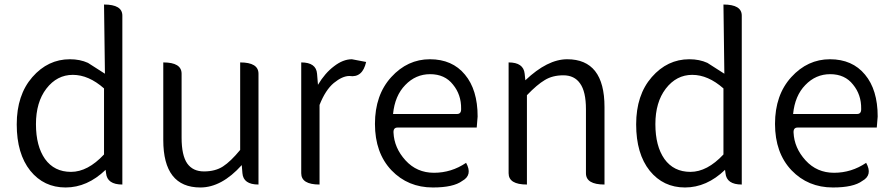

<svg xmlns="http://www.w3.org/2000/svg" viewBox="-20 -816 3943 849"><path d="M447 -65Q366 13 270 13Q174 13 114 -61Q54 -136 54 -266Q54 -396 123 -475Q192 -554 289 -554Q334 -554 369 -538L444 -490L440 -796Q521 -796 521 -747V0Q454 0 449 -50ZM440 -133V-425Q372 -485 302 -485Q232 -485 185 -424Q139 -364 139 -267Q139 -170 179 -113Q220 -56 294 -56Q368 -56 440 -133Z M866 13Q702 13 702 -197V-540Q783 -540 783 -490V-207Q783 -129 808 -93Q833 -58 882 -58Q932 -58 966 -80Q1000 -102 1042 -153V-540Q1123 -540 1123 -490V0Q1056 0 1052 -50L1049 -86Q960 13 866 13Z M1393 0Q1312 0 1312 -50V-540Q1378 -540 1382 -490L1386 -441Q1417 -493 1457 -523Q1497 -554 1536 -554L1599 -542Q1583 -471 1525 -480Q1494 -480 1456 -449Q1419 -418 1393 -352V0Z M1894 13Q1784 13 1711 -63Q1638 -140 1638 -268Q1638 -396 1710 -475Q1782 -554 1881 -554Q1980 -554 2036 -486Q2092 -419 2092 -301L2088 -252H1738Q1719 -252 1720 -230Q1723 -162 1773 -107Q1823 -52 1899 -52Q1976 -52 2041 -96Q2071 -42 2024 -16Q1985 13 1894 13ZM1718 -312H2001Q2020 -312 2019 -335Q2020 -397 1983 -442Q1947 -488 1882 -488Q1818 -488 1772 -440Q1726 -393 1718 -312Z M2310 0Q2229 0 2229 -50V-540Q2295 -540 2300 -490L2303 -461Q2401 -554 2488 -554Q2653 -554 2653 -343V0Q2571 0 2571 -50V-333Q2571 -411 2545 -447Q2520 -483 2471 -483Q2423 -483 2389 -462Q2355 -442 2310 -395V0Z M3186 -65Q3105 13 3009 13Q2913 13 2853 -61Q2793 -136 2793 -266Q2793 -396 2862 -475Q2931 -554 3028 -554Q3073 -554 3108 -538L3183 -490L3179 -796Q3260 -796 3260 -747V0Q3193 0 3188 -50ZM3179 -133V-425Q3111 -485 3041 -485Q2971 -485 2924 -424Q2878 -364 2878 -267Q2878 -170 2918 -113Q2959 -56 3033 -56Q3107 -56 3179 -133Z M3663 13Q3553 13 3480 -63Q3407 -140 3407 -268Q3407 -396 3479 -475Q3551 -554 3650 -554Q3749 -554 3805 -486Q3861 -419 3861 -301L3857 -252H3507Q3488 -252 3489 -230Q3492 -162 3542 -107Q3592 -52 3668 -52Q3745 -52 3810 -96Q3840 -42 3793 -16Q3754 13 3663 13ZM3487 -312H3770Q3789 -312 3788 -335Q3789 -397 3752 -442Q3716 -488 3651 -488Q3587 -488 3541 -440Q3495 -393 3487 -312Z"/></svg>

Font: Swei Half Moon CJK TC
Style: DemiLight
Weight: 350
Version: Version 2.125